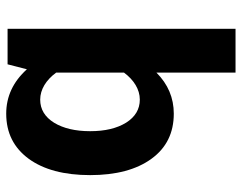

<svg xmlns="http://www.w3.org/2000/svg" viewBox="-100 -676 782 621"><g transform="rotate(90 290.5 -366.0)"><path d="M204.6 -62.5C244.6 -18.1 292.5 4.4 348.1 4.4C410.2 4.4 458.5 -20 494.1 -68.4C529.3 -116.7 546.9 -183.1 546.9 -267.1C546.9 -350.6 529.3 -417 494.1 -465.3C459 -513.7 410.2 -537.6 348.1 -537.6C297.4 -537.6 252.9 -519 215.3 -481.4V-737.3H73.7V0H188.5ZM302.7 -427.7C333.5 -427.7 358.4 -413.1 377 -383.8C395.5 -354 404.8 -315.4 404.8 -267.1C404.8 -218.8 395.5 -180.2 377.4 -150.4C358.9 -120.6 334 -105.5 302.7 -105.5C270 -105.5 239.3 -124.5 215.3 -157.2V-376.5C238.8 -408.2 269.5 -427.7 302.7 -427.7Z"/></g></svg>

Font: Estedad Bold
Style: Regular
Weight: 700
Designer: Amin Abedi
Version: Version 7.3